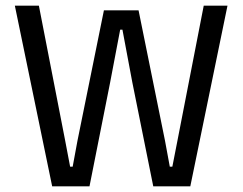

<svg xmlns="http://www.w3.org/2000/svg" viewBox="-20 -659 858 679"><path d="M164.5 0 32.5 -639H117.5L210.5 -161.5L228 -69.5H237L254 -161.5L347.5 -622.5H470L563.5 -161.5L580.5 -69.5H589.5L607.5 -161.5L700.5 -639H784.5L653 0H522L448 -367.5L413 -554H405L369.5 -367.5L296.5 0Z"/></svg>

Font: Anek Latin
Style: Regular
Weight: 400
Designer: Yesha Goshar
Foundry: Ek Type
Version: Version 1.003